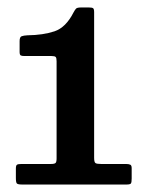

<svg xmlns="http://www.w3.org/2000/svg" viewBox="-20 -950 396 514"><path d="M22.5 -473.5V-499Q22.5 -507.5 25.8 -509.2Q29 -511 37.5 -511H116Q126 -511 128.8 -513.8Q131.5 -516.5 131.5 -526V-786Q131.5 -795 129 -797.5Q126.5 -800 118 -800H46Q39 -800 35.8 -801.5Q32.5 -803 32.5 -811V-840Q32.5 -851 38 -853Q43.5 -855 53.5 -855.5Q95.5 -856 126 -866.2Q156.5 -876.5 177 -917Q180.5 -923.5 183.5 -926.8Q186.5 -930 197 -930H218Q226.5 -930 229.2 -928Q232 -926 232 -917.5V-527.5Q232 -516 235.5 -513.5Q239 -511 251 -511H317.5Q324.5 -511 328.5 -509.2Q332.5 -507.5 332.5 -500V-472Q332.5 -462 330.5 -459Q328.5 -456 318.5 -456H39.5Q28 -456 25.2 -458.8Q22.5 -461.5 22.5 -473.5Z"/></svg>

Font: Besley* Heavy
Style: Regular
Weight: 800
Designer: Owen Earl
Foundry: indestructible type*
Version: Version 3.000; ttfautohint (v1.8.3)